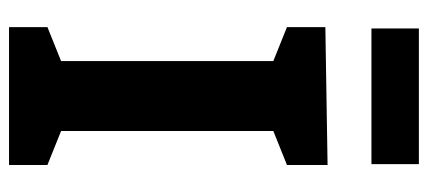

<svg xmlns="http://www.w3.org/2000/svg" viewBox="-281 -666 947 425"><g transform="rotate(90 192.5 -453.5)"><path d="M40 -85 115.2 -115.2V-585L40 -615.2V-700.2L345.2 -705.1V-615.2L270 -585V-115.2L345.2 -85V0H40ZM343.3 -802.2H43V-907.2H343.3Z"/></g></svg>

Font: Kadwa
Style: Regular
Weight: 400
Designer: Sol Matas
Foundry: Sol Matas
Version: Version 1.000;PS 001.000;hotconv 1.0.70;makeotf.lib2.5.58329